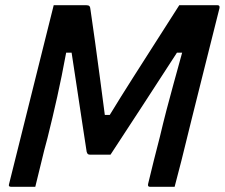

<svg xmlns="http://www.w3.org/2000/svg" viewBox="-20 -720 866 740"><path d="M116 0H23Q11 0 15 -11Q52 -158 88.5 -305.5Q125 -453 162 -600Q168 -625 174.5 -650Q181 -675 187 -700H312Q321 -700 324.5 -696.5Q328 -693 329 -681Q337 -626 346.5 -558Q356 -490 365.5 -417.5Q375 -345 384 -277H403Q445 -346 492.5 -420.5Q540 -495 586 -567Q632 -639 671 -700H818Q828 -700 826 -689Q815 -645 797.5 -575.5Q780 -506 759.5 -424Q739 -342 718 -258Q697 -174 679 -100Q672 -75 666 -50Q660 -25 653 0H558Q548 0 551 -12Q562 -57 573 -102Q584 -147 596 -192Q609 -247 621.5 -295Q634 -343 648.5 -395.5Q663 -448 682 -517H662Q597 -417 531.5 -316Q466 -215 406 -124H326Q322 -124 319 -126Q316 -128 314 -135Q306 -186 296.5 -249.5Q287 -313 276.5 -382Q266 -451 256 -517H235Q218 -425 200.5 -346.5Q183 -268 163 -188Q150 -141 139 -94Q128 -47 116 0Z"/></svg>

Font: Recursive Sn Lnr St Med
Style: Italic
Weight: 500
Italic angle: -15°
Version: Version 1.079;hotconv 1.0.112;makeotfexe 2.5.65598; ttfautoh